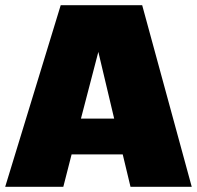

<svg xmlns="http://www.w3.org/2000/svg" viewBox="-20 -720 759 740"><path d="M483 0 453 -125H256L224 0H0L214 -700H528L719 0ZM359 -520 292 -263H420Z"/></svg>

Font: Fivo Sans Black
Style: Regular
Weight: 900
Designer: Alexander Slobzheninov
Foundry: Alexander Slobzheninov
Version: 1.0